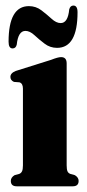

<svg xmlns="http://www.w3.org/2000/svg" viewBox="-20 -654 304 674"><path d="M214 -431.5V-73.5Q214 -59 217 -52.5Q220 -46 227 -43.5L243 -39Q256 -31 256 -19Q256 0 235.5 0H38.5Q18 0 18 -19Q18 -31 31 -39L47.5 -43.5Q54 -46 57.2 -52.5Q60.5 -59 60.5 -73.5V-343Q60.5 -361 48.5 -365L29 -366.5Q16.5 -372 16.5 -384Q16.5 -397.5 35.5 -405L159.5 -444Q183.5 -453.5 194.5 -453.5Q214 -453.5 214 -431.5ZM180.3 -486Q155.7 -486 136.4 -500.8Q117 -515.5 100.9 -530.5Q84.7 -545.5 69.3 -545.5Q43.8 -545.5 38.8 -497.5Q35.6 -484 24.2 -484Q10.1 -484 10.1 -507.5Q10.1 -632.5 81.5 -632.5Q106.1 -632.5 125.4 -617.8Q144.8 -603 161.2 -588Q177.5 -573 193 -573Q218.5 -573 223 -621Q226.7 -634.5 237.6 -634.5Q252.2 -634.5 252.2 -611Q252.2 -486 180.3 -486Z"/></svg>

Font: Fraunces 144pt Soft
Style: Bold
Weight: 700
Version: Version 1.000;[0bf87f6ff]